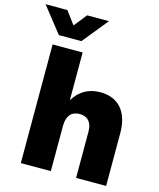

<svg xmlns="http://www.w3.org/2000/svg" viewBox="-194 -1042 939 1137"><g transform="rotate(15 276.0 -473.5)"><path d="M228 -276.4C228 -340.3 257.3 -371.1 306.2 -371.1C355.5 -371.1 382.8 -340.3 382.8 -284.7V0H566.9V-324.7C566.9 -450.2 505.4 -527.3 391.6 -527.3C314 -527.3 262.2 -491.2 228 -434.6V-727.5H43.9V0H228ZM75.7 -946.8H-57.6V-946.3L65.4 -790.5H203.6L330.1 -946.3V-946.8H196.8L134.3 -868.2Z"/></g></svg>

Font: Raveo Display Display ExtraBold
Style: Regular
Weight: 800
Designer: Jakub Foglar, Rasmus Andersson (Inter)
Foundry: Jakubfoglar.com
Version: Version 1.100;Glyphs 3.2.3 (3260)